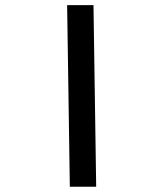

<svg xmlns="http://www.w3.org/2000/svg" viewBox="-20 -713 626 733"><path d="M246.6 0H347.2L336.9 -693.4H236.3Z"/></svg>

Font: Cascadia Code PL
Style: Regular
Weight: 400
Monospace: yes
Designer: Aaron Bell
Foundry: Saja Typeworks
Version: Version 2404.023